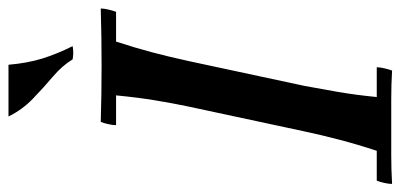

<svg xmlns="http://www.w3.org/2000/svg" viewBox="-276 -694 967 464"><g transform="rotate(-90 208.0 -461.5)"><path d="M-4 2Q-4 -6 -1.5 -17Q1 -28 4 -35H76Q91 -80 103 -126Q115 -172 123 -210L183 -490Q191 -528 198 -570.5Q205 -613 210 -665H138Q138 -673 140.5 -684Q143 -695 146 -702Q180 -701 214 -700.5Q248 -700 282 -700Q317 -700 351 -700.5Q385 -701 420 -702Q420 -695 417.5 -684Q415 -673 412 -665H340Q325 -619 314.5 -579.5Q304 -540 293 -490L233 -210Q226 -173 218.5 -129.5Q211 -86 206 -35H278Q278 -28 275.5 -17Q273 -6 270 2Q236 0 202 0Q168 0 133 0Q99 0 65 0Q31 0 -4 2ZM159 -925H284Q288 -879 299 -843.5Q310 -808 329 -770Q313 -767 297 -770Q282 -795 255.5 -817.5Q229 -840 202 -866Q175 -892 159 -925Z"/></g></svg>

Font: Poltawski Nowy
Style: Italic
Weight: 400
Italic angle: -12°
Designer: Adam Pótawski, Mateusz Machalski, Borys Kosmynka, Ania Wieluska
Foundry: Capitalics.wtf
Version: Version 1.001;gftools[0.9.25]